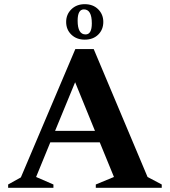

<svg xmlns="http://www.w3.org/2000/svg" viewBox="-20 -900 814 920"><path d="M19 0V-16L80 -50L341 -665H429L687 -52L755 -16V0H439V-16L526 -52L458 -218H221L153 -52L236 -16V0ZM244 -273H435L340 -506ZM386 -710Q347 -710 322 -734Q297 -758 297 -795Q297 -831 322 -855.5Q347 -880 386 -880Q426 -880 450.5 -855.5Q475 -831 475 -795Q475 -758 450.5 -734Q426 -710 386 -710ZM390 -735Q420 -735 420 -788Q420 -855 382 -855Q352 -855 352 -801Q352 -735 390 -735Z"/></svg>

Font: Spectral SC
Style: Bold
Weight: 700
Designer: Jean-Baptiste Levee
Foundry: Production Type
Version: Version 2.001